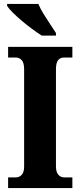

<svg xmlns="http://www.w3.org/2000/svg" viewBox="-20 -951 405 971"><path d="M21 0V-54H62Q77 -54 89.5 -66.5Q102 -79 102 -109V-601Q102 -634 89.5 -647Q77 -660 62 -660H21V-714H346V-660H303Q285 -660 274 -647Q263 -634 263 -600V-110Q263 -81 275 -67.5Q287 -54 303 -54H346V0ZM191 -771Q169 -785 142.5 -804.5Q116 -824 90 -846Q64 -868 44 -888Q24 -908 16 -921V-931H174Q183 -909 199.5 -882Q216 -855 233.5 -829Q251 -803 263 -784V-771Z"/></svg>

Font: Noto Serif Lao Condensed ExtraBold
Style: Regular
Weight: 800
Width: 3
Designer: Monotype Design Team
Foundry: Monotype Imaging Inc.
Version: Version 2.003; ttfautohint (v1.8.4.7-5d5b)